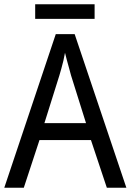

<svg xmlns="http://www.w3.org/2000/svg" viewBox="-20 -875 610 895"><path d="M478 0 404 -222H164L91 0H0L240 -716H328L569 0ZM311 -524Q308 -536 302.5 -555.5Q297 -575 291.5 -595.5Q286 -616 283 -629Q280 -611 275.5 -592Q271 -573 266 -555.5Q261 -538 257 -524L187 -301H381ZM421 -855V-787H144V-855Z"/></svg>

Font: Noto Sans Thai SemiCondensed
Style: Regular
Weight: 400
Width: 4
Designer: Monotype Design Team
Foundry: Monotype Imaging Inc.
Version: Version 2.001